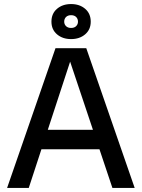

<svg xmlns="http://www.w3.org/2000/svg" viewBox="-20 -928 700 948"><path d="M535 0 304 -690H406L645 0ZM15 0 254 -690H348L122 0ZM146 -191V-287H514V-191ZM331 -735Q289 -735 261.5 -758.5Q234 -782 234 -821Q234 -861 261.5 -884.5Q289 -908 331 -908Q373 -908 400.5 -884.5Q428 -861 428 -821Q428 -782 400.5 -758.5Q373 -735 331 -735ZM331 -790Q347 -790 356 -799Q365 -808 365 -821Q365 -835 356 -844Q347 -853 331 -853Q315 -853 306 -844Q297 -835 297 -821Q297 -808 306 -799Q315 -790 331 -790Z"/></svg>

Font: Radio Canada Big
Style: Regular
Weight: 400
Designer: Étienne Aubert Bonn
Foundry: Coppers and Brasses
Version: Version 1.001